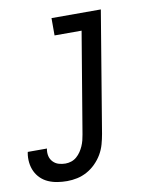

<svg xmlns="http://www.w3.org/2000/svg" viewBox="-138 -586 722 874"><g transform="rotate(-10 222.5 -148.5)"><path d="M102 223Q79 223 57 219.5Q35 216 15.5 207.5Q-4 199 -19 184.5Q-34 170 -43 151Q-52 132 -54.5 109.5Q-57 87 -53 65L-52 61H37L36 63Q33 80 36.5 95.5Q40 111 51 122.5Q62 134 77 138.5Q92 143 108 143Q122 143 135.5 138.5Q149 134 160 124.5Q171 115 179 103Q187 91 192.5 78.5Q198 66 201.5 52.5Q205 39 207 26L285 -440H160V-520H388L295 39Q291 62 284.5 85.5Q278 109 265.5 130.5Q253 152 234.5 170.5Q216 189 194 201Q172 213 148.5 218Q125 223 102 223Z"/></g></svg>

Font: Iosevka Term Curly Medium
Style: Italic
Weight: 500
Italic angle: -9°
Designer: Belleve Invis
Foundry: Belleve Invis
Version: Version 32.3.0